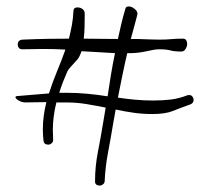

<svg xmlns="http://www.w3.org/2000/svg" viewBox="-20 -481 643 596"><path d="M571 -157Q540 -146 516.5 -136.5Q493 -127 453 -127Q423 -127 395 -131Q367 -135 339 -141Q337 -130 335 -118.5Q333 -107 331 -96Q324 -53 315.5 -8.5Q307 36 305 80Q305 87 300 91Q295 95 290 95Q275 95 275 82Q275 36 284 -10Q293 -56 300 -99Q302 -111 304 -123Q306 -135 308 -147Q278 -153 248 -158Q218 -163 185 -163H155Q144 -119 144 -77Q144 -70 144.5 -62.5Q145 -55 145 -47Q145 -40 140 -36Q135 -32 130 -32Q116 -32 115 -45Q114 -54 113.5 -62.5Q113 -71 113 -79Q113 -102 116 -123Q119 -144 124 -164Q105 -164 88 -163.5Q71 -163 59 -163Q48 -163 38 -169Q28 -175 28 -179Q28 -183 36 -183Q51 -184 77.5 -186.5Q104 -189 132 -191Q143 -226 157 -259.5Q171 -293 183 -327Q168 -328 150.5 -328.5Q133 -329 112 -329Q99 -329 83 -328.5Q67 -328 49 -328Q42 -328 38.5 -332.5Q35 -337 35 -342Q35 -357 50 -358Q98 -360 132 -360.5Q166 -361 194 -361Q199 -381 203 -402.5Q207 -424 208 -447Q208 -458 221 -458Q229 -458 236 -453Q243 -448 243 -439Q243 -416 242.5 -397Q242 -378 240 -361Q263 -361 288.5 -360.5Q314 -360 346 -360Q351 -383 356.5 -406.5Q362 -430 369 -453Q370 -461 380 -461Q389 -461 399 -452.5Q409 -444 406 -434Q401 -415 396 -396.5Q391 -378 386 -360H407Q408 -360 420.5 -359.5Q433 -359 449 -358.5Q465 -358 474 -358Q497 -358 511.5 -359.5Q526 -361 548 -361Q555 -361 558 -356Q561 -351 561 -345Q561 -337 556 -329Q551 -321 543 -321Q521 -321 509 -324.5Q497 -328 474 -328Q461 -328 435 -322Q409 -316 383 -316H375Q367 -282 360 -247.5Q353 -213 346 -178Q372 -174 399.5 -171.5Q427 -169 455 -169Q485 -169 510 -172Q535 -175 561 -185Q563 -186 567 -186Q574 -186 577.5 -181Q581 -176 581 -171Q581 -161 571 -157ZM337 -316Q303 -318 278 -319.5Q253 -321 233 -322Q232 -318 230 -314Q228 -310 226 -305Q224 -300 215.5 -291Q207 -282 199 -273Q191 -264 189 -259Q182 -243 175.5 -226.5Q169 -210 164 -193H185Q219 -193 251 -190Q283 -187 314 -182Q319 -216 324.5 -249.5Q330 -283 337 -316Z"/></svg>

Font: Ingrid Darling
Style: Regular
Weight: 400
Designer: Robert E. Leuschke
Foundry: Robert E. Leuschke
Version: Version 1.010; ttfautohint (v1.8.3)